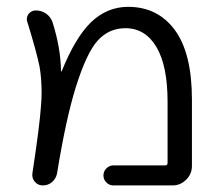

<svg xmlns="http://www.w3.org/2000/svg" viewBox="-20 -573 659 570"><path d="M316.4 -22.5Q304.7 -22.5 295.9 -31.2Q287.1 -40 287.1 -52.2Q287.1 -64.5 295.9 -73.2Q304.7 -82 316.4 -82H470.7Q477.5 -82 477.5 -89.8V-270.5Q477.5 -377.9 444.3 -433.6Q411.1 -489.3 352.5 -489.3Q303.7 -489.3 270.5 -453.1Q237.3 -417 205.1 -314.5Q175.8 -220.7 149.4 -58.6Q146.5 -43 134.8 -32.7Q123 -22.5 107.4 -22.5Q92.8 -22.5 83.5 -33.2Q74.2 -43.9 76.2 -58.6Q97.7 -199.2 101.6 -257.8Q103.5 -278.3 103.5 -297.9Q103.5 -338.9 97.7 -374Q88.9 -418 61.5 -506.8Q59.6 -511.7 59.6 -515.6Q59.6 -523.4 64.5 -531.2Q73.2 -542 85.9 -542Q103.5 -542 116.7 -532.7Q129.9 -523.4 135.7 -507.8Q160.2 -430.7 161.1 -362.3Q161.1 -361.3 162.1 -360.8Q163.1 -360.4 163.1 -361.3Q203.1 -460.9 250 -506.8Q297.9 -552.7 360.4 -552.7Q448.2 -552.7 499 -483.9Q549.8 -415 549.8 -277.3V-80.1Q549.8 -56.6 532.7 -39.6Q515.6 -22.5 492.2 -22.5Z"/></svg>

Font: Gen Jyuu Gothic Normal
Style: Regular
Weight: 300
Designer: [Source Han Sans]
Ryoko NISHIZUKA  (kana & ideographs); Paul D. Hunt (Latin, Greek & Cyrillic); Wenlong ZHANG  (bopomofo
Version: Version 1.002.20150607